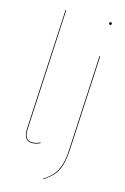

<svg xmlns="http://www.w3.org/2000/svg" viewBox="-100 -789 676 1037"><g transform="rotate(10 238.5 -270.0)"><path d="M83 -59Q82 -53 82 -42Q82 5 126 5Q146 5 164 -3L165 1Q146 9 126 9Q102 9 90 -4.5Q78 -18 78 -42Q78 -53 79 -60L173 -730L177 -731ZM211 188Q247 169 268 148Q289 127 303 93Q317 59 324 4L397 -517H401L328 4Q320 61 306.5 95Q293 129 271 150Q249 171 212 191ZM417 -700Q417 -703 419 -705.5Q421 -708 425 -708Q432 -708 432 -701Q432 -698 430 -695.5Q428 -693 425 -693Q422 -693 419.5 -695.5Q417 -698 417 -700Z"/></g></svg>

Font: Fira Sans Condensed Four
Style: Italic
Weight: 100
Width: 3
Italic angle: -8°
Designer: bBox Type GmbH & Carrois Corporate GbR & Edenspiekermann AG
Foundry: bBox Type GmbH & Carrois Corporate GbR & Edenspiekermann AG
Version: Version 4.301